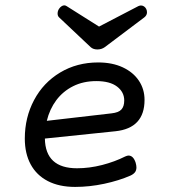

<svg xmlns="http://www.w3.org/2000/svg" viewBox="-20 -699 640 729"><path d="M515.1 -678.2Q521.5 -678.2 526.9 -674.6Q532.2 -670.9 535.2 -665Q538.1 -659.2 538.1 -652.3Q538.1 -641.1 528.3 -633.3L377.9 -520Q365.7 -511.2 349.6 -511.2Q334 -511.2 324.2 -520L204.1 -633.3Q198.7 -638.7 198.7 -647.5Q198.7 -657.2 204.1 -665.5Q208 -671.4 213.4 -675Q218.8 -678.7 224.1 -678.7Q228.5 -678.7 232.9 -675.8L356 -598.1L505.4 -675.8Q511.2 -678.2 515.1 -678.2ZM418.5 -200.7 150.4 -172.9Q152.3 -60.1 272.5 -60.1Q319.3 -60.1 367.7 -72.5Q416 -85 455.6 -105Q463.4 -108.4 467.8 -108.4Q486.3 -108.4 495.1 -81.1Q498 -70.8 498 -63.5Q498 -52.2 492.4 -44.9Q486.8 -37.6 475.1 -32.2Q431.6 -13.2 375.7 -1.2Q319.8 10.7 265.1 10.7Q204.6 10.7 161.6 -11.5Q118.7 -33.7 96.4 -75Q74.2 -116.2 74.2 -172.9Q74.2 -252.9 109.4 -319.1Q144.5 -385.3 208.3 -423.6Q272 -461.9 353 -461.9Q406.2 -461.9 446 -443.4Q485.8 -424.8 507.3 -392.6Q528.8 -360.4 528.8 -319.8Q528.8 -212.4 418.5 -200.7ZM403.3 -268.6Q430.2 -271.5 440.9 -283.2Q451.7 -294.9 451.7 -317.4Q451.7 -349.6 424.3 -370.4Q397 -391.1 345.7 -391.1Q296.4 -391.1 257.8 -371.8Q219.2 -352.5 193.8 -318.6Q168.5 -284.7 157.7 -240.2Z"/></svg>

Font: Courier Prime
Style: Italic
Weight: 400
Italic angle: -10°
Designer: Alan Dague-Greene
Foundry: Quote-Unquote Apps
Version: Version 3.018